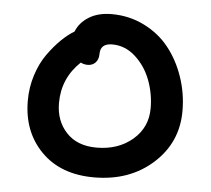

<svg xmlns="http://www.w3.org/2000/svg" viewBox="-46 -692 743 675"><g transform="rotate(5 326.0 -354.5)"><path d="M309.1 -65.9Q191.4 -65.9 122.8 -135.5Q54.2 -205.1 54.2 -314.9Q54.2 -361.8 68.1 -405Q82 -448.2 104.7 -480Q127.4 -511.7 150.4 -534.2Q173.3 -556.6 196.8 -570.8Q209.5 -603 241.9 -623Q274.4 -643.1 321.8 -643.1Q383.8 -643.1 436.5 -616.9Q489.3 -590.8 524.4 -546.9Q559.6 -502.9 579.3 -445.3Q599.1 -387.7 599.1 -325.2Q599.1 -213.9 516.8 -139.9Q434.6 -65.9 309.1 -65.9ZM164.1 -315.9Q164.1 -252.9 202.4 -211.9Q240.7 -170.9 309.1 -170.9Q385.3 -170.9 436 -214.1Q486.8 -257.3 486.8 -325.2Q486.8 -376 469 -423.6Q451.2 -471.2 415 -504.2Q378.9 -537.1 333 -537.1Q291 -537.1 291 -500Q291 -480.5 280.3 -469.2Q269.5 -458 252.9 -458Q239.7 -458 228 -463.9Q164.1 -403.3 164.1 -315.9Z"/></g></svg>

Font: Shantell Sans Irregular Bouncy
Style: Regular
Weight: 500
Designer: Stephen Nixon, Anya Danilova, Shantell Martin
Foundry: Arrow Type
Version: Version 1.006;[9816181b4]